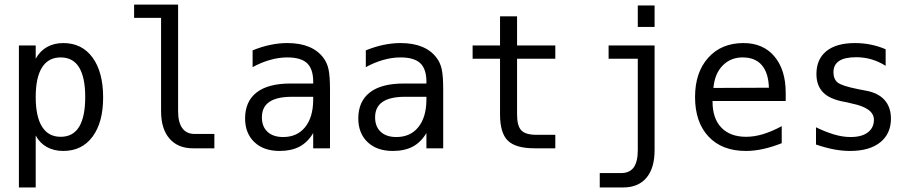

<svg xmlns="http://www.w3.org/2000/svg" viewBox="-20 -655 4040 848"><path d="M137.7 -56.6V172.9H63.5V-454.1H137.7V-395.5Q156.2 -429.7 187.5 -447.3Q218.8 -464.8 259.8 -464.8Q341.8 -464.8 388.7 -400.9Q435.5 -336.9 435.5 -224.6Q435.5 -114.3 388.7 -51.3Q341.8 11.7 259.8 11.7Q217.8 11.7 186.5 -5.9Q155.3 -23.4 137.7 -56.6ZM356.4 -226.6Q356.4 -312.5 329.6 -356.9Q302.7 -401.4 248 -401.4Q193.4 -401.4 165.5 -356.9Q137.7 -312.5 137.7 -226.6Q137.7 -140.6 165.5 -95.7Q193.4 -50.8 248 -50.8Q302.7 -50.8 329.6 -95.2Q356.4 -139.6 356.4 -226.6Z M766.6 -164.1Q766.6 -114.3 785.2 -88.9Q803.7 -63.5 838.9 -63.5H926.8V0H832Q765.6 0 728.5 -43Q691.4 -85.9 691.4 -164.1V-576.2H572.3V-634.8H766.6Z M1268.6 -227.5Q1203.1 -227.5 1169.9 -205.1Q1136.7 -182.6 1136.7 -136.7Q1136.7 -95.7 1161.6 -72.8Q1186.5 -49.8 1230.5 -49.8Q1292 -49.8 1327.1 -92.8Q1362.3 -135.7 1363.3 -211.9V-227.5ZM1437.5 -258.8V0H1363.3V-67.4Q1338.9 -26.4 1302.7 -7.3Q1266.6 11.7 1214.8 11.7Q1144.5 11.7 1103.5 -27.3Q1062.5 -66.4 1062.5 -131.8Q1062.5 -207 1113.3 -246.6Q1164.1 -286.1 1262.7 -286.1H1363.3V-297.9Q1362.3 -352.5 1335 -377Q1307.6 -401.4 1249 -401.4Q1210.9 -401.4 1171.9 -390.1Q1132.8 -378.9 1095.7 -358.4V-432.6Q1136.7 -449.2 1174.8 -457Q1212.9 -464.8 1249 -464.8Q1304.7 -464.8 1344.7 -448.2Q1384.8 -431.6 1409.2 -398.4Q1424.8 -377.9 1431.2 -348.1Q1437.5 -318.4 1437.5 -258.8Z M1768.6 -227.5Q1703.1 -227.5 1669.9 -205.1Q1636.7 -182.6 1636.7 -136.7Q1636.7 -95.7 1661.6 -72.8Q1686.5 -49.8 1730.5 -49.8Q1792 -49.8 1827.1 -92.8Q1862.3 -135.7 1863.3 -211.9V-227.5ZM1937.5 -258.8V0H1863.3V-67.4Q1838.9 -26.4 1802.7 -7.3Q1766.6 11.7 1714.8 11.7Q1644.5 11.7 1603.5 -27.3Q1562.5 -66.4 1562.5 -131.8Q1562.5 -207 1613.3 -246.6Q1664.1 -286.1 1762.7 -286.1H1863.3V-297.9Q1862.3 -352.5 1835 -377Q1807.6 -401.4 1749 -401.4Q1710.9 -401.4 1671.9 -390.1Q1632.8 -378.9 1595.7 -358.4V-432.6Q1636.7 -449.2 1674.8 -457Q1712.9 -464.8 1749 -464.8Q1804.7 -464.8 1844.7 -448.2Q1884.8 -431.6 1909.2 -398.4Q1924.8 -377.9 1931.2 -348.1Q1937.5 -318.4 1937.5 -258.8Z M2263.7 -583V-454.1H2432.6V-395.5H2263.7V-149.4Q2263.7 -98.6 2282.7 -79.1Q2301.8 -59.6 2348.6 -59.6H2432.6V0H2340.8Q2257.8 0 2223.1 -33.7Q2188.5 -67.4 2188.5 -149.4V-395.5H2067.4V-454.1H2188.5V-583Z M2796.9 7.8V-395.5H2668V-454.1H2871.1V7.8Q2871.1 87.9 2835 130.4Q2798.8 172.9 2732.4 172.9H2628.9V109.4H2723.6Q2760.7 109.4 2778.8 84.5Q2796.9 59.6 2796.9 7.8ZM2796.9 -630.9H2871.1V-536.1H2796.9Z M3450.2 -245.1V-209H3127V-207Q3127 -131.8 3166 -91.3Q3205.1 -50.8 3275.4 -50.8Q3311.5 -50.8 3350.1 -62.5Q3388.7 -74.2 3432.6 -97.7V-22.5Q3390.6 -5.9 3351.1 2.9Q3311.5 11.7 3274.4 11.7Q3168.9 11.7 3109.4 -51.8Q3049.8 -115.2 3049.8 -226.6Q3049.8 -335 3107.9 -399.9Q3166 -464.8 3263.7 -464.8Q3350.6 -464.8 3400.4 -405.8Q3450.2 -346.7 3450.2 -245.1ZM3376 -267.6Q3374 -333 3344.7 -367.2Q3315.4 -401.4 3259.8 -401.4Q3207 -401.4 3171.9 -365.7Q3136.7 -330.1 3130.9 -266.6Z M3891.6 -437.5V-364.3Q3860.4 -383.8 3828.1 -393.1Q3795.9 -402.3 3761.7 -402.3Q3710.9 -402.3 3686 -385.7Q3661.1 -369.1 3661.1 -335.9Q3661.1 -305.7 3679.7 -290.5Q3698.2 -275.4 3772.5 -260.7L3802.7 -254.9Q3858.4 -245.1 3886.7 -213.4Q3915 -181.6 3915 -130.9Q3915 -64.5 3867.7 -26.4Q3820.3 11.7 3734.4 11.7Q3700.2 11.7 3663.6 4.9Q3627 -2 3584 -16.6V-92.8Q3626 -72.3 3664.1 -61Q3702.1 -49.8 3736.3 -49.8Q3786.1 -49.8 3813 -70.3Q3839.8 -90.8 3839.8 -126Q3839.8 -178.7 3740.2 -198.2L3737.3 -199.2L3710 -205.1Q3644.5 -216.8 3615.2 -247.1Q3585.9 -277.3 3585.9 -328.1Q3585.9 -393.6 3629.9 -429.2Q3673.8 -464.8 3755.9 -464.8Q3792 -464.8 3825.7 -458Q3859.4 -451.2 3891.6 -437.5Z"/></svg>

Font: BabelStone Marchen
Style: Regular
Weight: 400
Designer: Andrew West
Foundry: Andrew West
Version: Version 9.003 2021-11-11